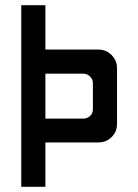

<svg xmlns="http://www.w3.org/2000/svg" viewBox="-20 -720 533 740"><path d="M62 0V-700H155V-529H359Q389 -529 410 -508Q431 -487 431 -457V-242Q431 -212 410 -191.5Q389 -171 359 -171H155V0ZM155 -263H302Q316 -263 327 -273Q338 -283 338 -299V-400Q338 -414 327 -425Q316 -436 302 -436H155Z"/></svg>

Font: Odibee Sans
Style: Regular
Weight: 400
Designer: James Barnard - Barnard Co. Limited
Version: Version 2.001; ttfautohint (v1.8.3)